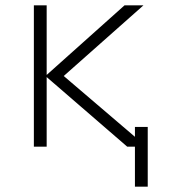

<svg xmlns="http://www.w3.org/2000/svg" viewBox="-20 -550 640 720"><path d="M107 0V-530H155V-269L447 -530H518L219 -265L486 -37V-74H534V150H486V0H457L155 -261V0Z"/></svg>

Font: Geist Mono UltraLight
Style: Regular
Weight: 200
Monospace: yes
Designer: Basement.studio, Andrés Briganti, Mateo Zaragoza
Foundry: Basement.studio, Vercel, Andrés Briganti, Guido Ferreyra, Mateo Zaragoza
Version: Version 1.400; ttfautohint (v1.8.4.7-5d5b)